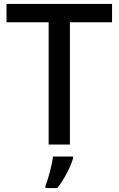

<svg xmlns="http://www.w3.org/2000/svg" viewBox="-20 -734 602 975"><path d="M335 0V-621H549V-714H13V-621H227V0ZM351 70V61H249C245 103 225 174 211 209V221H271C307 176 340 110 351 70Z"/></svg>

Font: Noto Sans Canadian Aboriginal Medium
Style: Regular
Weight: 500
Designer: Monotype Design Team, Typotheque's Kevin King
Foundry: Monotype Imaging Inc.
Version: Version 2.004